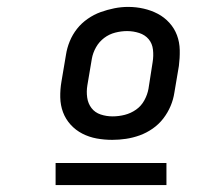

<svg xmlns="http://www.w3.org/2000/svg" viewBox="-20 -722 640 556"><path d="M305 -317Q282 -317 260 -321Q238 -325 218.5 -335Q199 -345 184.5 -361Q170 -377 162.5 -397Q155 -417 154.5 -440Q154 -463 158 -486L171 -563Q174 -583 182 -602.5Q190 -622 203 -638.5Q216 -655 234 -667.5Q252 -680 271.5 -687Q291 -694 311 -698Q331 -702 351 -702Q374 -702 396 -697Q418 -692 437 -682Q456 -672 470.5 -656Q485 -640 492.5 -620Q500 -600 500.5 -577Q501 -554 498 -531L485 -454Q482 -434 474 -415Q466 -396 453 -379Q440 -362 422 -349.5Q404 -337 384.5 -330Q365 -323 345 -320Q325 -317 305 -317ZM306 -385Q324 -385 341.5 -389.5Q359 -394 374 -404.5Q389 -415 398 -431.5Q407 -448 410 -465L422 -542Q425 -560 423 -578Q421 -596 410.5 -608.5Q400 -621 383 -626.5Q366 -632 348 -632Q331 -632 313.5 -627.5Q296 -623 281.5 -612Q267 -601 258 -585Q249 -569 246 -552L233 -475Q230 -457 232.5 -439.5Q235 -422 245 -409Q255 -396 271.5 -390.5Q288 -385 306 -385ZM141 -186V-250H462V-186Z"/></svg>

Font: Iosevka Curly Slab ExObl
Style: Regular
Weight: 400
Width: 7
Italic angle: -9°
Monospace: yes
Designer: Belleve Invis
Foundry: Belleve Invis
Version: Version 11.1.0; ttfautohint (v1.8.3)